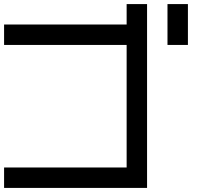

<svg xmlns="http://www.w3.org/2000/svg" viewBox="-20 -920 1040 940"><path d="M0 0V-100H600V-700H0V-800H600V-900H700V0ZM800 -700V-900H900V-700Z"/></svg>

Font: GalmuriMono9 Regular
Style: Regular
Weight: 400
Designer: Lee Minseo (quiple)
Version: Version 2.399;hotconv 1.1.1;makeotfexe 2.6.0 DEVELOPMENT